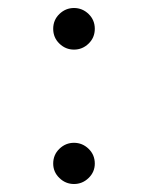

<svg xmlns="http://www.w3.org/2000/svg" viewBox="-20 -588 370 480"><path d="M165 -464Q144 -464 128.5 -479Q113 -494 113 -516Q113 -538 128.5 -553Q144 -568 165 -568Q186 -568 201.5 -553Q217 -538 217 -516Q217 -494 201.5 -479Q186 -464 165 -464ZM165 -128Q144 -128 128.5 -143Q113 -158 113 -179Q113 -201 128.5 -216Q144 -231 165 -231Q186 -231 201.5 -216Q217 -201 217 -179Q217 -158 201.5 -143Q186 -128 165 -128Z"/></svg>

Font: Kiwi Maru Light
Style: Regular
Weight: 300
Designer: Hiroki-Chan
Version: Version 1.100